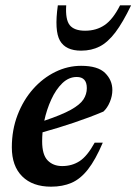

<svg xmlns="http://www.w3.org/2000/svg" viewBox="-20 -690 513 722"><path d="M366.5 -153.5Q339 -89 310.8 -53Q282.5 -17 249 -2.5Q215.5 12 172 12Q102.5 12 63.5 -26.8Q24.5 -65.5 24.5 -136Q24.5 -201.5 46 -257.5Q67.5 -313.5 104.2 -355Q141 -396.5 187.8 -419.5Q234.5 -442.5 285 -442.5Q348 -442.5 375.2 -415.5Q402.5 -388.5 402.5 -351.5Q402.5 -329 393.2 -306.8Q384 -284.5 369 -270.5Q317 -248.5 258.2 -228.8Q199.5 -209 140 -192.5Q138.5 -175 138.5 -158.5Q138.5 -108 159.2 -86.8Q180 -65.5 214 -65.5Q250.5 -65.5 279.2 -84Q308 -102.5 336 -153.5ZM268.5 -400.5Q238.5 -400.5 214.2 -377Q190 -353.5 172.8 -315.8Q155.5 -278 146.5 -236Q212 -258 246.5 -277.2Q281 -296.5 293.8 -316.2Q306.5 -336 306.5 -358.5Q306.5 -400.5 268.5 -400.5ZM300 -574.5Q342.5 -574.5 373.8 -596Q405 -617.5 431.5 -670H473Q442 -605.5 413.8 -568.2Q385.5 -531 354.8 -515.2Q324 -499.5 285 -499.5Q227 -499.5 205.5 -537Q184 -574.5 197.5 -670H229Q225.5 -616.5 242.2 -595.5Q259 -574.5 300 -574.5Z"/></svg>

Font: Newsreader Text SemiBold
Style: Italic
Weight: 600
Italic angle: -17°
Designer: Hugues Gentile
Foundry: Production Type
Version: Version 1.001